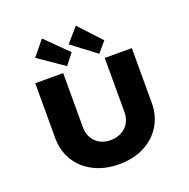

<svg xmlns="http://www.w3.org/2000/svg" viewBox="-164 -1129 1275 1293"><g transform="rotate(-20 473.5 -482.5)"><path d="M473 6Q371 6 292.5 -34Q214 -74 170.5 -145Q127 -216 127 -306V-700H327V-312Q327 -268 346 -235Q365 -202 398 -184Q431 -166 473 -166Q517 -166 551.5 -184Q586 -202 605.5 -235Q625 -268 625 -312V-700H819V-306Q819 -216 775.5 -145Q732 -74 654.5 -34Q577 6 473 6ZM600 -739 428 -869 516 -971 663 -813ZM368 -735 185 -861 272 -968 429 -813Z"/></g></svg>

Font: Lexend Giga ExtraBold
Style: Regular
Weight: 800
Designer: Bonnie Shaver-Troup, Thomas Jockin
Foundry: Lexend
Version: Version 1.007